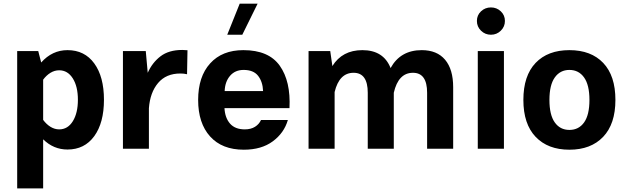

<svg xmlns="http://www.w3.org/2000/svg" viewBox="-20 -811 3413 1047"><path d="M73.7 -532.7H188.5L204.6 -470.2Q264.6 -537.6 348.1 -537.6Q441.4 -537.6 494.1 -465.1Q546.9 -392.6 546.9 -267.1Q546.9 -141.1 493.9 -68.4Q440.9 4.4 348.1 4.4Q272 4.4 215.3 -51.3V216.3H73.7ZM302.7 -427.7Q277.8 -427.7 255.4 -414.1Q232.9 -400.4 215.3 -376.5V-157.2Q233.4 -132.8 255.9 -119.1Q278.3 -105.5 302.7 -105.5Q349.6 -105.5 377.2 -150.1Q404.8 -194.8 404.8 -267.1Q404.8 -339.4 377 -383.5Q349.1 -427.7 302.7 -427.7Z M650.4 -532.7H774.9L785.6 -414.1Q810.1 -469.2 855.2 -503.9Q900.4 -538.6 974.1 -538.6Q989.3 -538.6 1002.4 -537.1L1000 -406.2Q983.4 -410.2 963.4 -410.2Q885.7 -410.2 842 -358.4Q798.3 -306.6 792 -220.7V0H650.4Z M1204.1 -221.2Q1207 -168 1234.6 -136.7Q1262.2 -105.5 1314.9 -105.5Q1348.1 -105.5 1370.6 -119.6Q1393.1 -133.8 1403.3 -156.7H1549.8Q1529.3 -85.9 1467.5 -40.3Q1405.8 5.4 1309.6 5.4Q1190.9 5.4 1125.7 -66.9Q1060.5 -139.2 1060.5 -266.1Q1060.5 -393.1 1126 -465.3Q1191.4 -537.6 1307.1 -537.6Q1445.3 -537.6 1505.6 -452.6Q1565.9 -367.7 1558.6 -221.2ZM1205.1 -314.5H1414.6Q1412.6 -365.2 1387.5 -397.5Q1362.3 -429.7 1308.6 -429.7Q1262.2 -429.7 1234.6 -397.7Q1207 -365.7 1205.1 -314.5ZM1287.1 -791H1384.8L1301.3 -621.6H1219.2Z M1662.6 -532.7H1780.8L1792.5 -450.7Q1846.2 -537.6 1956.1 -537.6Q2071.3 -537.6 2109.9 -439.9Q2163.6 -537.6 2279.8 -537.6Q2362.8 -537.6 2407 -485.4Q2451.2 -433.1 2451.2 -335.4V0H2309.1V-305.2Q2309.1 -414.1 2231.9 -414.1Q2152.3 -414.1 2127.4 -305.2V0H1985.4V-305.2Q1985.4 -414.1 1908.2 -414.1Q1830.1 -414.1 1804.7 -309.1V0H1662.6Z M2580.6 -696.8Q2580.6 -728 2603 -749.3Q2625.5 -770.5 2657.2 -770.5Q2688.5 -770.5 2710.9 -749.3Q2733.4 -728 2733.4 -696.8Q2733.4 -665.5 2710.9 -643.6Q2688.5 -621.6 2657.2 -621.6Q2625.5 -621.6 2603 -643.6Q2580.6 -665.5 2580.6 -696.8ZM2585.4 -532.7H2728V0H2585.4Z M3085 -537.6Q3203.1 -537.6 3269.5 -467.8Q3335.9 -397.9 3335.9 -266.1Q3335.9 -134.8 3269 -64.7Q3202.1 5.4 3085 5.4Q2967.8 5.4 2900.9 -64.7Q2834 -134.8 2834 -266.1Q2834 -397.9 2900.6 -467.8Q2967.3 -537.6 3085 -537.6ZM3085 -429.7Q3034.7 -429.7 3005.4 -388.7Q2976.1 -347.7 2976.1 -266.1Q2976.1 -184.6 3005.1 -143.6Q3034.2 -102.5 3085 -102.5Q3136.2 -102.5 3165.3 -143.6Q3194.3 -184.6 3194.3 -266.1Q3194.3 -347.7 3165 -388.7Q3135.7 -429.7 3085 -429.7Z"/></svg>

Font: Estedad-FD Bold
Style: Regular
Weight: 700
Designer: Amin Abedi
Version: Version 7.3